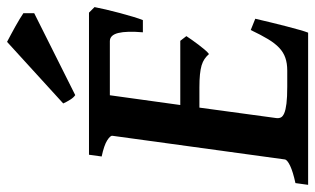

<svg xmlns="http://www.w3.org/2000/svg" viewBox="-197 -692 885 539"><g transform="rotate(-90 245.5 -422.5)"><path d="M462.4 -148.4Q457.5 -127.4 451.9 -104.2Q446.3 -81.1 440.9 -60.3Q435.5 -39.6 430.9 -23.4Q426.3 -7.3 423.3 0H-3.9L1 -35.6Q32.7 -42.5 49.6 -50.5Q66.4 -58.6 67.4 -65.4L133.8 -549.3Q134.8 -555.2 121.1 -564Q107.4 -572.8 75.7 -579.6L80.6 -615.2H479.5L495.1 -599.6Q492.7 -586.9 488.3 -567.9Q483.9 -548.8 478.5 -528.8Q473.1 -508.8 467.8 -491Q462.4 -473.1 458.5 -463.9H424.3Q428.2 -509.3 422.4 -533Q416.5 -556.6 399.4 -556.6H247.6L220.2 -358.9H400.4L413.6 -341.8Q409.2 -335 402.6 -325.7Q396 -316.4 389.2 -307.4Q382.3 -298.3 375.5 -290.3Q368.7 -282.2 363.3 -278.3Q356.9 -285.6 349.4 -290.8Q341.8 -295.9 331.3 -299.1Q320.8 -302.2 305.7 -303.7Q290.5 -305.2 269.5 -305.2H212.9L183.6 -89.8Q182.6 -82.5 185.1 -76.9Q187.5 -71.3 197 -67.1Q206.5 -63 224.4 -60.8Q242.2 -58.6 272 -58.6H316.9Q337.4 -58.6 352.8 -64Q368.2 -69.3 380.9 -81.3Q393.6 -93.3 405.3 -112.8Q417 -132.3 430.7 -161.1ZM478 -769 248 -653.8Q241.2 -658.2 235.1 -668Q229 -677.7 224.6 -687.5L397.5 -845.2Q406.7 -840.3 418.2 -834.2Q429.7 -828.1 440.9 -821.8Q452.1 -815.4 461.9 -809.6Q471.7 -803.7 478 -799.3Z"/></g></svg>

Font: Gentium Basic
Style: Bold Italic
Weight: 700
Italic angle: -8°
Designer: J. Victor Gaultney and Annie Olsen
Foundry: SIL International
Version: Version 1.102; 2013; Maintenance release